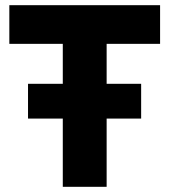

<svg xmlns="http://www.w3.org/2000/svg" viewBox="-20 -720 652 740"><path d="M88 -263V-397H222V-551H16V-700H597V-551H391V-397H524V-263H391V0H222V-263Z"/></svg>

Font: Georama ExtraCondensed Thin
Style: Bold
Weight: 700
Version: Version 1.001